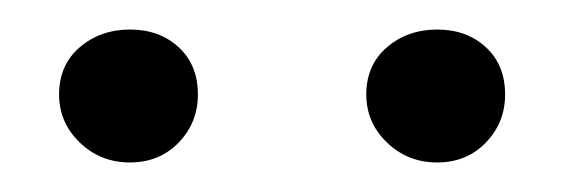

<svg xmlns="http://www.w3.org/2000/svg" viewBox="-20 -661 383 130"><path d="M68 -551Q48 -551 34 -564.5Q20 -578 20 -597Q20 -617 34 -629Q48 -641 68 -641Q88 -641 101 -629Q114 -617 114 -597Q114 -578 101 -564.5Q88 -551 68 -551ZM276 -551Q256 -551 242 -564.5Q228 -578 228 -597Q228 -617 242 -629Q256 -641 276 -641Q296 -641 309 -629Q322 -617 322 -597Q322 -578 309 -564.5Q296 -551 276 -551Z"/></svg>

Font: Tilda Sans
Style: Regular
Weight: 400
Designer: ParaType Ltd
Foundry: ParaType Ltd
Version: Version 1.009